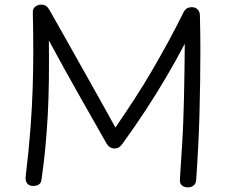

<svg xmlns="http://www.w3.org/2000/svg" viewBox="-20 -791 979 825"><path d="M158 -17Q156 -4 146.5 2Q137 8 123 8Q106 8 97.5 -2Q89 -12 90 -30Q104 -146 111 -240Q118 -334 120.5 -415.5Q123 -497 123 -574.5Q123 -652 121 -736Q120 -753 131 -762Q142 -771 157 -771Q169 -771 177 -766Q185 -761 192 -749Q228 -686 263 -623.5Q298 -561 333 -499Q368 -437 403.5 -373.5Q439 -310 476 -243Q517 -303 556.5 -363.5Q596 -424 632.5 -486.5Q669 -549 703 -611.5Q737 -674 768 -737Q774 -749 782.5 -754.5Q791 -760 805 -760Q820 -760 829.5 -750Q839 -740 839 -724Q841 -644 841 -575.5Q841 -507 840 -440Q839 -373 837 -295Q835 -228 831.5 -159Q828 -90 823 -19Q822 -2 812 6Q802 14 788 14Q772 14 762 6Q752 -2 753 -19L763 -178Q766 -224 767.5 -270.5Q769 -317 770.5 -367.5Q772 -418 772.5 -476Q773 -534 774 -603Q735 -529 693.5 -458.5Q652 -388 605.5 -317Q559 -246 506 -173Q499 -163 491 -158Q483 -153 472 -153Q462 -153 453.5 -158Q445 -163 438 -174Q410 -224 379 -278Q348 -332 316 -389Q284 -446 252 -503.5Q220 -561 190 -617Q191 -525 190 -445Q189 -365 185 -293Q181 -221 174.5 -153Q168 -85 158 -17Z"/></svg>

Font: Playpen Sans Light
Style: Regular
Weight: 300
Designer: Laura Meseguer, Veronika Burian, José Scaglione
Foundry: TypeTogether
Version: Version 1.001